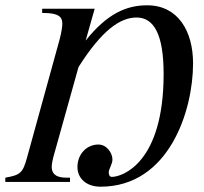

<svg xmlns="http://www.w3.org/2000/svg" viewBox="-28 -686 770 724"><path d="M329 -653H131V-637H137C193 -637 207 -622 207 -597C207 -589 205 -568 197 -538L74 -92C58 -33 48 -26 -8 -16V0H236V-16H222C179 -16 167 -34 167 -57C167 -69 172 -91 178 -111L268 -433C356 -572 425 -620 487 -620C553 -620 589 -555 589 -407C589 -70 432 -19 394 -19C386 -19 382 -25 382 -37C382 -47 396 -68 396 -84C396 -110 374 -141 343 -141C298 -141 264 -104 264 -56C264 -14 297 18 351 18C609 18 700 -268 700 -447C700 -569 643 -666 527 -666C451 -666 378 -637 295 -533Z"/></svg>

Font: XITS
Style: Italic
Weight: 400
Italic angle: -16.33°
Designer: MicroPress Inc., with final additions and corrections provided by Coen Hoffman, Elsevier (retired)
Version: Version 1.302